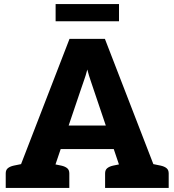

<svg xmlns="http://www.w3.org/2000/svg" viewBox="-20 -919 853 939"><path d="M38 0 320 -729H493L775 0H644Q622 0 607.5 -10.5Q593 -21 588 -37L439 -478Q432 -500 423.5 -524Q415 -548 407 -579Q399 -548 390.5 -525Q382 -502 374 -477L225 -37Q220 -23 205.5 -11.5Q191 0 170 0ZM138 0V-71H260V0ZM228 -190 238 -305H564L574 -190ZM533 0V-71H665V0ZM8 0V-71Q8 -88 18.5 -96.5Q29 -105 47 -109L91 -118L105 0ZM222 0 236 -118 280 -109Q298 -105 308.5 -96.5Q319 -88 319 -71V0ZM494 0V-71Q494 -88 504.5 -96.5Q515 -105 533 -109L577 -118L591 0ZM708 0 722 -118 766 -109Q784 -105 794.5 -96.5Q805 -88 805 -71V0ZM252 -815V-899H562V-815Z"/></svg>

Font: Aleo Black
Style: Regular
Weight: 900
Designer: Alessio Laiso
Foundry: Alessio Laiso
Version: Version 2.001;gftools[0.9.29]